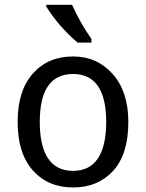

<svg xmlns="http://www.w3.org/2000/svg" viewBox="-20 -786 618 813"><path d="M54.7 -269.5Q54.7 -402.3 119.1 -474.6Q183.6 -546.9 289.1 -546.9Q390.6 -546.9 457 -472.7Q523.4 -398.4 523.4 -269.5Q523.4 -132.8 459 -62.5Q394.5 7.8 289.1 7.8Q183.6 7.8 119.1 -64.5Q54.7 -136.7 54.7 -269.5ZM429.7 -269.5Q429.7 -371.1 394.5 -421.9Q359.4 -472.7 289.1 -472.7Q218.8 -472.7 183.6 -421.9Q148.4 -371.1 148.4 -269.5Q148.4 -168 183.6 -115.2Q218.8 -62.5 289.1 -62.5Q359.4 -62.5 394.5 -115.2Q429.7 -168 429.7 -269.5ZM367.2 -605.5H308.6Q230.5 -671.9 175.8 -757.8V-765.6H285.2Q320.3 -687.5 367.2 -621.1Z"/></svg>

Font: Droid Sans Fallback
Style: Regular
Weight: 400
Designer: Steve Matteson
Foundry: Ascender Corporation
Version: 3.00 (Khmer version)